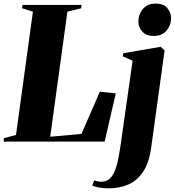

<svg xmlns="http://www.w3.org/2000/svg" viewBox="-42 -770 951 1044"><path d="M-22.5 0 -20 -19 45 -36 137 -706.5 78 -725 80.5 -743H401.5L399.5 -725L324.5 -706.5L231 -26.5L401 -42L501 -271.5L587.5 -262L527 0ZM780 33Q769 114.5 736.8 163Q704.5 211.5 656.8 232.8Q609 254 551 254Q522.5 254 499 250.2Q475.5 246.5 459.5 238L470.5 211Q480.5 214.5 490.2 216.2Q500 218 508.5 218Q530.5 218 546.8 207.5Q563 197 575.2 174.2Q587.5 151.5 596.5 114.2Q605.5 77 613 24L679 -440L625.5 -463.5L628 -480.5L831.5 -515.5L853 -496ZM792.5 -574.5Q753 -574.5 731.8 -598.2Q710.5 -622 710.5 -652.5Q710.5 -692 735 -721.2Q759.5 -750.5 803.5 -750.5Q848 -750.5 868.2 -725.2Q888.5 -700 888.5 -671Q888.5 -634 864.2 -604.2Q840 -574.5 792.5 -574.5Z"/></svg>

Font: Merriweather 144pt Black
Style: Italic
Weight: 900
Italic angle: -7.8°
Version: Version 2.101